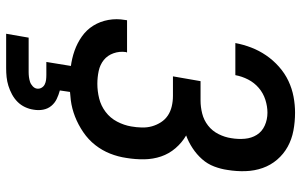

<svg xmlns="http://www.w3.org/2000/svg" viewBox="-202 -582 1003 640"><g transform="rotate(90 300.0 -261.5)"><path d="M259 8Q230 8 202 4.5Q174 1 148.5 -8Q123 -17 101 -32.5Q79 -48 65 -70.5Q51 -93 46 -120.5Q41 -148 46 -176Q46 -178 46.5 -179.5Q47 -181 47 -183H154Q154 -182 154 -181Q154 -180 153 -179Q150 -158 157 -138Q164 -118 179.5 -105.5Q195 -93 216 -88.5Q237 -84 259 -84Q283 -84 307.5 -90Q332 -96 352.5 -111.5Q373 -127 385 -150Q397 -173 401 -197Q404 -214 404.5 -232Q405 -250 400.5 -266Q396 -282 387 -296Q378 -310 364.5 -319Q351 -328 334 -332Q317 -336 299 -336H234L250 -428H315Q336 -428 358 -433.5Q380 -439 398 -453Q416 -467 426.5 -488Q437 -509 440 -530Q444 -553 442 -575.5Q440 -598 429 -615.5Q418 -633 398 -642Q378 -651 355 -651Q334 -651 312 -644Q290 -637 272.5 -622Q255 -607 244.5 -586.5Q234 -566 230 -544H123Q128 -571 138 -597Q148 -623 164 -646.5Q180 -670 202 -689.5Q224 -709 249.5 -721Q275 -733 302 -738Q329 -743 355 -743Q386 -743 415 -737.5Q444 -732 468.5 -718.5Q493 -705 511.5 -683.5Q530 -662 539.5 -635Q549 -608 550 -578Q551 -548 546 -518Q543 -496 534.5 -473.5Q526 -451 510 -433Q494 -415 473.5 -401.5Q453 -388 431 -380Q455 -366 473.5 -344.5Q492 -323 501 -296.5Q510 -270 510.5 -240.5Q511 -211 506 -181Q502 -153 491.5 -126.5Q481 -100 463 -77Q445 -54 420 -37Q395 -20 368 -9.5Q341 1 313.5 4.5Q286 8 259 8ZM92 220 105 145H220Q228 145 236 144Q244 143 252 140.5Q260 138 267 131.5Q274 125 275 117Q276 109 272 102Q268 95 261 91.5Q254 88 246 87Q238 86 229 86H186L200 0H287L281 41Q296 45 309.5 51.5Q323 58 332.5 69.5Q342 81 345 96.5Q348 112 345 129Q343 143 336.5 157Q330 171 319 182Q308 193 294 200.5Q280 208 265.5 212.5Q251 217 236.5 218.5Q222 220 207 220Z"/></g></svg>

Font: Iosevka SS04 SmBd Ex Obl
Style: Regular
Weight: 600
Width: 7
Italic angle: -9°
Monospace: yes
Designer: Belleve Invis
Foundry: Belleve Invis
Version: Version 19.0.0; ttfautohint (v1.8.4)